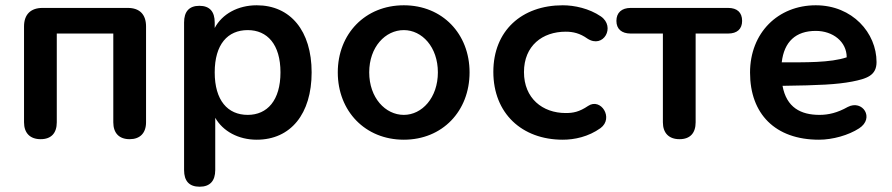

<svg xmlns="http://www.w3.org/2000/svg" viewBox="-20 -519 3376 727"><path d="M134 8C174 8 195 -15 195 -56V-392H409V-56C409 -15 431 8 471 8C510 8 533 -15 533 -56V-419C533 -464 509 -489 464 -489H141C96 -489 71 -464 71 -419V-56C71 -15 94 8 134 8Z M736 188C775 188 795 166 795 125V-73C824 -22 883 10 952 10C1081 10 1160 -88 1160 -245C1160 -402 1080 -499 952 -499C881 -499 821 -466 793 -413V-434C793 -475 774 -497 735 -497C696 -497 677 -475 677 -434V125C677 166 696 188 736 188ZM918 -84C842 -84 793 -139 793 -245C793 -351 842 -405 918 -405C992 -405 1042 -351 1042 -245C1042 -139 992 -84 918 -84Z M1509 10C1655 10 1758 -98 1758 -245C1758 -391 1655 -499 1509 -499C1363 -499 1259 -391 1259 -245C1259 -98 1363 10 1509 10ZM1509 -84C1439 -84 1378 -149 1378 -245C1378 -341 1439 -405 1509 -405C1578 -405 1638 -341 1638 -245C1638 -149 1578 -84 1509 -84Z M2111 10C2155 10 2208 -1 2254 -34C2305 -72 2255 -150 2207 -118C2173 -95 2150 -91 2122 -91C2034 -91 1964 -147 1964 -246C1964 -346 2034 -399 2122 -399C2150 -399 2176 -393 2204 -373C2265 -333 2312 -418 2255 -457C2211 -487 2155 -499 2111 -499C1956 -499 1848 -403 1848 -247C1848 -90 1956 10 2111 10Z M2553 8C2593 8 2614 -15 2614 -56V-392H2737C2771 -392 2790 -409 2790 -440C2790 -472 2771 -489 2737 -489H2368C2334 -489 2314 -471 2314 -440C2314 -409 2334 -392 2368 -392H2490V-56C2490 -15 2513 8 2553 8Z M3081 10C3133 10 3193 -7 3233 -33C3293 -72 3246 -143 3190 -114C3151 -92 3117 -84 3083 -84C3012 -84 2958 -112 2943 -194C3084 -196 3147 -199 3206 -210C3262 -221 3299 -233 3299 -284C3299 -394 3208 -499 3069 -499C2926 -499 2820 -395 2820 -244C2820 -88 2915 10 3081 10ZM2940 -283C2949 -361 2993 -402 3069 -402C3134 -402 3186 -361 3186 -302C3124 -281 3027 -283 2940 -283Z"/></svg>

Font: SN Pro SemiBold
Style: Regular
Weight: 600
Designer: Tobias Whetton
Foundry: Supernotes
Version: Version 1.003;Glyphs 3.3 (3324)